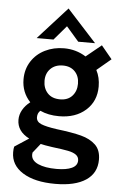

<svg xmlns="http://www.w3.org/2000/svg" viewBox="-61 -756 642 1012"><g transform="rotate(5 260.0 -249.5)"><path d="M35 67Q35 48 38 37L113 -12Q48 -45 48 -106Q48 -133 62 -158Q76 -183 102 -203Q56 -252 56 -321Q56 -374 82.5 -415.5Q109 -457 154.5 -479.5Q200 -502 255 -502Q319 -502 371 -469L452 -535L509 -466L434 -403Q454 -365 454 -317Q454 -239 400 -191Q346 -143 259 -143Q202 -143 159 -163Q144 -150 144 -128Q144 -104 170 -93Q196 -82 253 -74Q336 -64 383.5 -51.5Q431 -39 460 -11.5Q489 16 489 67Q489 138 432 176Q375 214 270 214Q161 214 98 174.5Q35 135 35 67ZM344 -322Q344 -362 320.5 -386.5Q297 -411 257 -411Q216 -411 191.5 -386.5Q167 -362 167 -323Q167 -283 190.5 -257.5Q214 -232 257 -232Q298 -232 321 -257.5Q344 -283 344 -322ZM270 135Q322 135 351 121.5Q380 108 380 81Q380 62 365 51Q350 40 322 34.5Q294 29 237 22Q195 16 176 11L137 60Q136 64 136 71Q136 102 172.5 118.5Q209 135 270 135ZM260 -713 415 -543H326L260 -619L195 -543H106Z"/></g></svg>

Font: Hanken Grotesk SemiBold
Style: Regular
Weight: 600
Designer: Alfredo Marco Pradil
Foundry: Hanken Design Co.
Version: Version 3.014